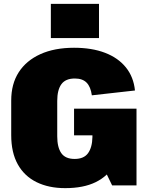

<svg xmlns="http://www.w3.org/2000/svg" viewBox="-20 -960 769 993"><path d="M317 13Q232 13 169 -18Q106 -49 72 -110Q38 -171 38 -261V-440Q38 -526 77 -586.5Q116 -647 189 -680Q262 -713 363 -713Q455 -713 523 -687Q591 -661 631 -611.5Q671 -562 678 -492L455 -467Q449 -511 428 -532.5Q407 -554 367 -554Q319 -554 297.5 -524.5Q276 -495 276 -438V-255Q276 -198 297 -168Q318 -138 366 -138Q414 -138 435.5 -168Q457 -198 458 -251L600 -241Q601 -162 569.5 -105.5Q538 -49 475 -18Q412 13 317 13ZM458 -211V-346L532 -260H363V-398H686V-1H560ZM492 -940V-763H243V-940Z"/></svg>

Font: Pathway Extreme SemiCondensed Black
Style: Regular
Weight: 900
Width: 4
Version: Version 1.001;gftools[0.9.26]